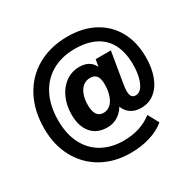

<svg xmlns="http://www.w3.org/2000/svg" viewBox="-189 -1011 1317 1303"><g transform="rotate(-30 469.0 -359.0)"><path d="M48.6 -345.9Q48.6 -484.6 104.1 -589.7Q159.7 -694.8 261.6 -752.1Q363.5 -809.3 496.8 -809.3Q615.7 -809.3 704.1 -762.1Q792.5 -714.8 840.7 -627.7Q888.9 -540.5 888.9 -423.3Q888.9 -337.2 864.5 -273.1Q840.1 -209 795.7 -174Q751.2 -138.9 692.4 -138.9Q632.1 -138.9 596.6 -172Q561 -205.1 554.4 -266.8L595.9 -291.3Q572 -215.1 528.3 -177Q484.6 -138.9 425.5 -138.9Q345.2 -138.9 301 -191.3Q256.8 -243.7 256.8 -335Q256.8 -408 283.6 -466.4Q310.3 -524.9 357.5 -557.9Q404.8 -590.8 464.4 -590.8Q515.1 -590.8 546.5 -565.2Q577.9 -539.6 591.8 -485.6H570.3L586.7 -580.3H705.8L667.2 -350.1Q660.2 -310.8 660.2 -287.4Q660.2 -258.1 670.2 -244.6Q680.2 -231.2 701.9 -231.2Q727.1 -231.2 746.5 -255.4Q765.9 -279.5 777.2 -322.9Q788.6 -366.2 788.6 -422.1Q788.6 -516.8 755.1 -581.5Q721.7 -646.2 656.6 -679.1Q591.6 -711.9 496.6 -711.9Q393.8 -711.9 317.3 -667.6Q240.7 -623.3 199.6 -541Q158.4 -458.7 158.4 -345.9Q158.4 -240.5 197.1 -163.9Q235.8 -87.4 308 -46.5Q380.1 -5.6 477.5 -5.6Q544.2 -5.6 600.1 -23.6Q656 -41.5 701.2 -77.1L746.8 7.3Q699.7 47.1 630 68.8Q560.3 90.6 476.8 90.6Q350.8 90.6 253.8 36Q156.7 -18.6 102.7 -117.8Q48.6 -217 48.6 -345.9ZM554.7 -402.8Q554.7 -447 539.1 -468.1Q523.4 -489.3 488.8 -489.3Q457.8 -489.3 434.1 -470.5Q410.4 -451.7 397.6 -417.2Q384.8 -382.8 384.8 -336.4Q384.8 -287.8 401.5 -262.7Q418.2 -237.5 451.9 -237.5Q482.9 -237.5 506 -257.9Q529.1 -278.3 541.9 -315.9Q554.7 -353.5 554.7 -402.8Z"/></g></svg>

Font: Min Sans VF VF
Style: Regular
Weight: 400
Designer: Jinseong-Kim, NotoSansCJK, Nunito
Foundry: Jinseong-Kim
Version: Version 1.420;Glyphs 3.1.2 (3151)